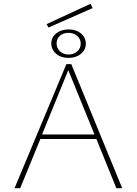

<svg xmlns="http://www.w3.org/2000/svg" viewBox="-20 -998 725 1018"><path d="M237 -852 227 -870 460 -978 471 -955ZM344 -842Q384 -842 409.5 -820.5Q435 -799 435 -766Q435 -734 409 -712.5Q383 -691 343 -691Q303 -691 277.5 -713Q252 -735 252 -768Q252 -800 278 -821Q304 -842 344 -842ZM343 -824Q316 -824 298 -808.5Q280 -793 280 -768Q280 -743 298 -726Q316 -709 344 -709Q371 -709 389.5 -725.5Q408 -742 408 -766Q408 -791 389.5 -807.5Q371 -824 343 -824ZM491 -261H194L87 0H57L332 -658H358L628 0H597ZM481 -285 342 -626 203 -285Z"/></svg>

Font: Ysabeau SC Extralight
Style: Regular
Weight: 200
Designer: Christian Thalmann (Catharsis Fonts)
Version: Version 0.003